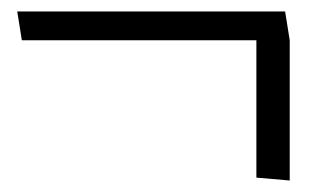

<svg xmlns="http://www.w3.org/2000/svg" viewBox="-20 -426 554 334"><path d="M476 -406H10L18 -356H426V-117L484 -112V-356Z"/></svg>

Font: Catamaran Thin Light
Style: Regular
Weight: 300
Version: Version 2.000